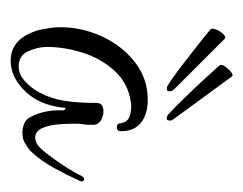

<svg xmlns="http://www.w3.org/2000/svg" viewBox="-68 -372 456 360"><g transform="rotate(90 160.0 -192.0)"><path d="M200 -277Q199 -277 197.5 -277.5Q196 -278 194 -280Q185 -288 166 -307.5Q147 -327 129 -346.5Q111 -366 104 -374Q101 -377 102 -381Q105 -388 113 -395.5Q121 -403 124 -398L203 -290Q207 -284 206 -282Q206 -275 200 -277ZM146 -277Q145 -277 143.5 -277Q142 -277 140 -279Q129 -285 107.5 -301.5Q86 -318 65 -334.5Q44 -351 36 -358Q33 -360 34 -364Q35 -372 42 -380.5Q49 -389 53 -385L147 -291Q152 -285 151 -283Q152 -276 146 -277ZM94 16Q51 16 36 -38Q34 -48 32.5 -57.5Q31 -67 31 -77Q31 -117 48 -154.5Q65 -192 96 -216.5Q127 -241 167 -241H175Q177 -240 182 -240Q226 -232 226 -191Q226 -183 219 -183Q211 -183 211 -191Q209 -202 200.5 -206Q192 -210 178 -210Q172 -210 170 -209Q136 -204 113 -179Q90 -154 79 -119.5Q68 -85 68 -52Q68 -35 76 -17Q84 1 105 1Q119 1 132 -10.5Q145 -22 154 -39Q165 -60 169 -85Q173 -110 173 -145Q173 -158 189 -158Q198 -158 206 -153Q213 -148 214 -141Q214 -136 214 -130.5Q214 -125 213 -120Q212 -115 212 -109Q212 -103 212 -98Q212 -64 219 -46Q225 -30 238 -30Q248 -30 257 -39Q264 -46 275 -61Q286 -76 296 -92Q306 -108 310 -117Q313 -122 316 -122Q318 -122 319.5 -119.5Q321 -117 319 -113Q308 -89 294.5 -64.5Q281 -40 263 -21Q256 -15 248 -10.5Q240 -6 229 -6Q220 -6 211.5 -9.5Q203 -13 199 -22Q192 -35 189 -51Q186 -67 187 -82Q185 -87 184 -87Q182 -87 182 -83Q177 -37 150 -10Q124 16 94 16Z"/></g></svg>

Font: Puppies Play
Style: Regular
Weight: 400
Designer: Robert E. Leuschke
Foundry: Robert E. Leuschke
Version: Version 1.010; ttfautohint (v1.8.3)